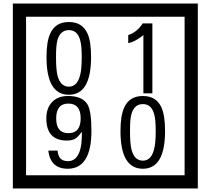

<svg xmlns="http://www.w3.org/2000/svg" viewBox="-20 -980 1195 1090"><path d="M1103 90H53V-960H1103ZM1028 15V-885H128V15ZM497 -656Q497 -442 371 -442Q244 -442 244 -656Q244 -744 265 -789Q294 -855 371 -855Q448 -855 477 -789Q497 -745 497 -656ZM444 -656Q444 -723 435 -752Q420 -809 371 -809Q322 -809 306 -752Q298 -723 298 -656Q298 -587 306 -553Q322 -488 371 -488Q419 -488 435 -554Q444 -587 444 -656ZM845 -450H794V-781Q748 -743 708 -735V-781Q759 -798 790 -847H845ZM499 -238Q499 -22 364 -22Q267 -22 254 -125H307Q311 -65 365 -65Q448 -65 445 -232Q424 -205 414 -197Q394 -182 360 -182Q243 -182 243 -308Q243 -366 275.5 -400.5Q308 -435 366 -435Q450 -435 478 -385Q499 -346 499 -238ZM438 -308Q438 -392 368 -392Q299 -392 299 -308Q299 -224 368 -224Q438 -224 438 -308ZM917 -236Q917 -22 791 -22Q664 -22 664 -236Q664 -324 685 -369Q714 -435 791 -435Q868 -435 897 -369Q917 -325 917 -236ZM864 -236Q864 -303 855 -332Q840 -389 791 -389Q742 -389 726 -332Q718 -303 718 -236Q718 -167 726 -133Q742 -68 791 -68Q839 -68 855 -134Q864 -167 864 -236Z"/></svg>

Font: Unicode BMP Fallback SIL
Style: Regular
Weight: 400
Foundry: NRSI, SIL International
Version: Version 5.1 Based on Unicode 5.1